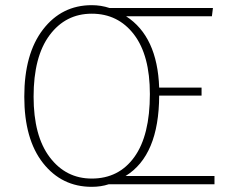

<svg xmlns="http://www.w3.org/2000/svg" viewBox="-20 -713 892 743"><path d="M810 -32V0H401Q371 10 335 10Q219 10 146.5 -82Q74 -174 74 -339Q74 -505 146.5 -599Q219 -693 335 -693Q371 -693 404 -682H804L800 -650H468Q589 -572 596 -374H760V-343H596Q595 -111 466 -32ZM110 -339Q110 -187 172.5 -104.5Q235 -22 335 -22Q440 -22 500 -105.5Q560 -189 560 -349Q560 -499 498.5 -579.5Q437 -660 335 -660Q234 -660 172 -577Q110 -494 110 -339Z"/></svg>

Font: Fira Sans UltraLight
Style: Regular
Weight: 200
Designer: Carrois Corporate & Edenspiekermann AG
Foundry: Carrois Corporate GbR & Edenspiekermann AG
Version: Version 4.106;PS 004.106;hotconv 1.0.70;makeotf.lib2.5.58329